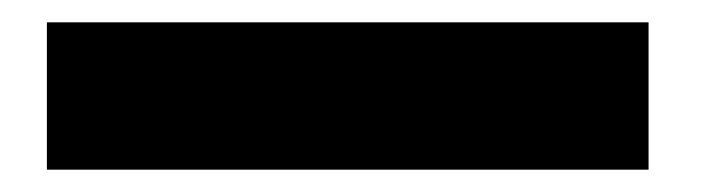

<svg xmlns="http://www.w3.org/2000/svg" viewBox="-20 9 640 172"><path d="M561 161H22V29H561Z"/></svg>

Font: LilGrotesk Bold
Style: Regular
Weight: 700
Designer: BSozoo
Foundry: BSozoo
Version: Version 1.001;PS 001.001;hotconv 1.0.70;makeotf.lib2.5.58329